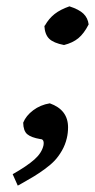

<svg xmlns="http://www.w3.org/2000/svg" viewBox="-20 -436 300 606"><path d="M120.1 -354 122.1 -356Q134.3 -377.4 152.1 -391.6Q169.9 -405.8 199.2 -416Q229.5 -406.2 243.4 -392.8Q257.3 -379.4 259.8 -358.9Q245.1 -330.1 227.3 -315.4Q209.5 -300.8 182.1 -293.9Q148.9 -300.3 135.3 -313.7Q121.6 -327.1 120.1 -354ZM36.1 149.9 20 113.8Q64.9 88.4 88.4 67.6Q111.8 46.9 117.2 22.9Q120.6 2.9 106.9 2.9Q78.1 -2 65.9 -12.5Q53.7 -22.9 53.2 -48.8Q62 -70.8 84.7 -87.9Q107.4 -105 137.2 -109.9Q194.8 -89.4 194.8 -34.2Q194.8 -16.1 190.9 0Q186 21 175.5 39.3Q165 57.6 152.6 70.8Q140.1 84 121.3 97.7Q102.5 111.3 87.2 120.6Q71.8 129.9 49.3 142.6Q40.5 147.5 36.1 149.9Z"/></svg>

Font: Linear Smooth
Style: Bold Italic
Weight: 700
Designer: Philipp H. Poll, Flanker
Foundry: Philipp H. Poll, reworked by Flanker
Version: Version 1.061 | FøM Fix